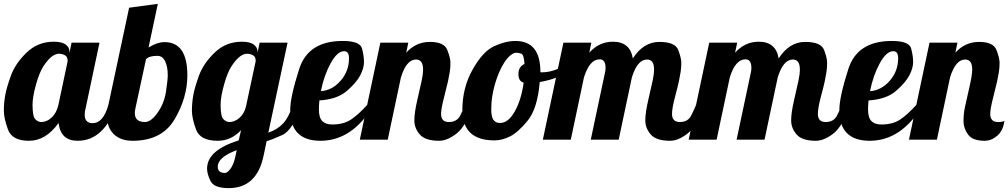

<svg xmlns="http://www.w3.org/2000/svg" viewBox="-33 -720 5199 990"><path d="M134.8 -180.2Q134.8 -119.6 148.9 -105.2Q163.1 -90.8 179.7 -90.8Q209 -90.8 233.9 -114.5Q258.8 -138.2 268.1 -179.2L315.9 -404.8Q315.9 -427.7 301.5 -435.3Q287.1 -442.9 270.5 -442.9Q253.9 -442.9 235.1 -429.2Q216.3 -415.5 193.6 -382.6Q170.9 -349.6 152.8 -284.9Q134.8 -220.2 134.8 -180.2ZM244.1 -504.9Q286.6 -504.9 305.9 -490.2Q325.2 -475.6 325.2 -454.1V-446.8L335.9 -500H480L408.2 -160.2Q403.8 -145 403.8 -127.9Q403.8 -85 444.8 -85Q499.5 -85 525.9 -179.2H567.9Q503.4 5.9 367.2 5.9Q279.8 5.9 269 -85.9Q203.6 5.9 116.2 5.9Q29.3 5.9 8.1 -52.2Q-13.2 -110.4 -13.2 -149.4Q-13.2 -188.5 -6.3 -227.8Q0.5 -267.1 23.2 -329.8Q45.9 -392.6 104 -448.7Q162.1 -504.9 244.1 -504.9Z M662.1 -137.2Q662.1 -90.8 714.8 -90.8Q745.6 -90.8 779.8 -139.2Q814 -187.5 823 -248.5Q832 -309.6 832 -332Q832 -376 818.4 -404.1Q804.7 -432.1 778.8 -432.1Q734.4 -432.1 719.7 -414.1L665 -160.2Q662.1 -147.5 662.1 -137.2ZM814.9 -502.9Q933.1 -502.9 933.1 -332Q933.1 -216.8 867.7 -105.5Q802.2 5.9 650.9 5.9Q589.4 5.9 554.2 -27.8Q519 -61.5 519 -122.1Q519 -154.3 525.9 -179.2L632.8 -680.2L780.8 -700.2L732.9 -475.1Q778.3 -502.9 814.9 -502.9Z M1089.8 139.2Q1089.8 171.9 1127 171.9Q1139.2 171.9 1155.5 150.1Q1171.9 128.4 1181.6 83L1187.5 54.2Q1089.8 90.8 1089.8 139.2ZM1104.5 -180.2Q1104.5 -119.6 1119.1 -105.2Q1133.8 -90.8 1149.4 -90.8Q1176.8 -90.8 1201.2 -111.8Q1225.6 -132.8 1234.9 -168.9L1285.6 -405.8Q1285.6 -427.7 1271.2 -435.3Q1256.8 -442.9 1240.2 -442.9Q1223.6 -442.9 1204.8 -429.2Q1186 -415.5 1163.3 -382.6Q1140.6 -349.6 1122.6 -284.9Q1104.5 -220.2 1104.5 -180.2ZM1089.8 5.9Q999 5.9 977.8 -52.2Q956.5 -110.4 956.5 -149.4Q956.5 -188.5 963.4 -227.8Q970.2 -267.1 992.9 -329.8Q1015.6 -392.6 1073.7 -448.7Q1131.8 -504.9 1213.9 -504.9Q1256.3 -504.9 1275.6 -490.2Q1294.9 -475.6 1294.9 -454.1V-448.2L1305.7 -500H1449.7L1350.6 -36.1Q1398.4 -52.2 1427.7 -84.5Q1457 -116.7 1476.6 -179.2H1518.6Q1479 -49.3 1422.1 -23.7Q1365.2 2 1341.8 7.8L1326.7 80.1Q1292.5 250 1146.5 250Q1070.8 250 1052.7 213.6Q1034.7 177.2 1034.7 149.4Q1034.7 54.7 1197.8 3.9L1210 -48.8Q1158.7 5.9 1089.8 5.9Z M1766.6 -419.9Q1766.6 -456.1 1741.7 -456.1Q1706.1 -456.1 1671.9 -393.8Q1637.7 -331.5 1621.6 -250Q1679.7 -253.9 1723.1 -303.5Q1766.6 -353 1766.6 -419.9ZM1463.4 -152.8Q1463.4 -220.2 1509.8 -364.5Q1556.2 -508.8 1733.4 -508.8Q1823.2 -508.8 1833.5 -470.2Q1843.8 -431.6 1843.8 -400.4Q1843.8 -369.1 1824.7 -332Q1805.7 -294.9 1755.9 -251.5Q1706.1 -208 1613.8 -202.1Q1611.3 -173.8 1611.3 -155.3Q1611.3 -113.3 1628.7 -95.7Q1646 -78.1 1679.7 -78.1Q1737.8 -78.1 1775.6 -102.8Q1813.5 -127.4 1860.4 -179.2H1894.5Q1784.2 5.9 1619.6 5.9Q1463.4 5.9 1463.4 -152.8Z M2241.2 -132.8Q2241.2 -90.8 2281.2 -90.8Q2323.7 -90.8 2340.6 -125.2Q2357.4 -159.7 2365.2 -179.2H2407.2Q2369.6 -69.3 2321.5 -31.7Q2273.4 5.9 2231 5.9Q2159.7 5.9 2131.6 -26.6Q2103.5 -59.1 2103.5 -99.1Q2103.5 -139.2 2118.9 -205.3Q2134.3 -271.5 2141.4 -304.7Q2148.4 -337.9 2148.4 -361.8Q2148.4 -413.1 2112.3 -413.1Q2062.5 -413.1 2034.2 -320.8L1966.3 0H1822.3L1928.2 -500H2072.3L2061.5 -448.2Q2111.3 -503.9 2184.1 -503.9Q2257.3 -503.9 2273.4 -462.4Q2289.6 -420.9 2289.6 -396Q2289.6 -371.1 2285.9 -347.9Q2282.2 -324.7 2276.9 -300.5Q2271.5 -276.4 2256.3 -217Q2241.2 -157.7 2241.2 -132.8Z M2671.4 -390.1Q2668.5 -437 2656 -442.6Q2643.6 -448.2 2629.4 -448.2Q2615.2 -448.2 2598.6 -434.3Q2582 -420.4 2567.1 -397.5Q2552.2 -374.5 2539.8 -345Q2527.3 -315.4 2518.6 -284.2Q2509.8 -252.9 2504.9 -222.4Q2500 -191.9 2500 -155.3Q2500 -118.7 2511 -102.3Q2522 -85.9 2545.9 -85.9Q2587.9 -85.9 2621.6 -146Q2655.3 -206.1 2667 -293.9Q2640.1 -300.8 2640.1 -338.4Q2640.1 -376 2671.4 -390.1ZM2516.6 3.9Q2350.6 3.9 2351.1 -153.8Q2351.1 -267.1 2403.8 -361.1Q2456.5 -455.1 2515.1 -481.9Q2573.7 -508.8 2625 -508.8Q2753.4 -508.8 2753.4 -349.1V-348.1Q2755.9 -347.2 2756.3 -347.2H2764.2Q2832.5 -347.2 2918.5 -407.2L2927.2 -379.9Q2866.7 -316.4 2750 -296.9Q2738.3 -160.2 2688.7 -99.1Q2639.2 -38.1 2597.9 -17.1Q2556.6 3.9 2516.6 3.9Z M3432.1 -132.8Q3432.1 -90.8 3472.2 -90.8Q3514.6 -90.8 3531.5 -125.2Q3548.3 -159.7 3556.2 -179.2H3598.1Q3560.5 -69.3 3512.5 -31.7Q3464.4 5.9 3421.9 5.9Q3350.6 5.9 3322.5 -26.6Q3294.4 -59.1 3294.4 -99.1Q3294.4 -139.2 3309.8 -205.3Q3325.2 -271.5 3332.3 -304.7Q3339.4 -337.9 3339.4 -361.8Q3339.4 -413.1 3303.2 -413.1Q3253.4 -413.1 3225.1 -320.8L3157.2 0H3013.2L3086.4 -345.2Q3089.4 -356.9 3089.4 -370.1Q3089.4 -414.1 3059.1 -414.1Q3006.8 -414.1 2978 -320.8L2910.2 0H2766.1L2872.1 -500H3016.1L3005.4 -448.2Q3055.7 -504.9 3127.4 -504.9Q3215.8 -504.9 3230 -418.9Q3285.2 -503.9 3366.7 -503.9Q3448.2 -503.9 3464.1 -462.4Q3480 -420.9 3480 -396Q3480 -371.1 3476.3 -347.9Q3472.7 -324.7 3467.5 -300.5Q3462.4 -276.4 3447.3 -219.2Q3432.1 -162.1 3432.1 -132.8Z M4184.1 -132.8Q4184.1 -90.8 4224.1 -90.8Q4266.6 -90.8 4283.4 -125.2Q4300.3 -159.7 4308.1 -179.2H4350.1Q4312.5 -69.3 4264.4 -31.7Q4216.3 5.9 4173.8 5.9Q4102.5 5.9 4074.5 -26.6Q4046.4 -59.1 4046.4 -99.1Q4046.4 -139.2 4061.8 -205.3Q4077.1 -271.5 4084.2 -304.7Q4091.3 -337.9 4091.3 -361.8Q4091.3 -413.1 4055.2 -413.1Q4005.4 -413.1 3977.1 -320.8L3909.2 0H3765.1L3838.4 -345.2Q3841.3 -356.9 3841.3 -370.1Q3841.3 -414.1 3811 -414.1Q3758.8 -414.1 3730 -320.8L3662.1 0H3518.1L3624 -500H3768.1L3757.3 -448.2Q3807.6 -504.9 3879.4 -504.9Q3967.8 -504.9 3981.9 -418.9Q4037.1 -503.9 4118.7 -503.9Q4200.2 -503.9 4216.1 -462.4Q4231.9 -420.9 4231.9 -396Q4231.9 -371.1 4228.3 -347.9Q4224.6 -324.7 4219.5 -300.5Q4214.4 -276.4 4199.2 -219.2Q4184.1 -162.1 4184.1 -132.8Z M4598.1 -419.9Q4598.1 -456.1 4573.2 -456.1Q4537.6 -456.1 4503.4 -393.8Q4469.2 -331.5 4453.1 -250Q4511.2 -253.9 4554.7 -303.5Q4598.1 -353 4598.1 -419.9ZM4294.9 -152.8Q4294.9 -220.2 4341.3 -364.5Q4387.7 -508.8 4564.9 -508.8Q4654.8 -508.8 4665 -470.2Q4675.3 -431.6 4675.3 -400.4Q4675.3 -369.1 4656.2 -332Q4637.2 -294.9 4587.4 -251.5Q4537.6 -208 4445.3 -202.1Q4442.9 -173.8 4442.9 -155.3Q4442.9 -113.3 4460.2 -95.7Q4477.5 -78.1 4511.2 -78.1Q4569.3 -78.1 4607.2 -102.8Q4645 -127.4 4691.9 -179.2H4726.1Q4615.7 5.9 4451.2 5.9Q4294.9 5.9 4294.9 -152.8Z M4893.1 -448.2Q4942.9 -503.9 5015.6 -503.9Q5088.9 -503.9 5105 -462.4Q5121.1 -420.9 5121.1 -396Q5121.1 -371.1 5117.4 -347.9Q5113.8 -324.7 5108.4 -300.5Q5103 -276.4 5087.9 -217Q5072.8 -157.7 5072.8 -132.8Q5072.8 -90.8 5112.8 -90.8Q5137.7 -90.8 5146 -97.2Q5139.6 -46.4 5109.4 -20.3Q5079.1 5.9 5043.5 5.9Q4982.4 5.9 4958.7 -26.1Q4935.1 -58.1 4935.1 -95.2Q4935.1 -132.3 4942.1 -166.3Q4949.2 -200.2 4964.6 -266.4Q4980 -332.5 4980 -361.8Q4980 -413.1 4943.8 -413.1Q4894 -413.1 4865.7 -320.8L4797.9 0H4653.8L4759.8 -500H4903.8Z"/></svg>

Font: Lobster-Regular
Style: Regular
Weight: 400
Designer: Pablo Impallari
Foundry: Pablo Impallari
Version: Version 1.007; ttfautohint (v1.1) -l 8 -r 50 -G 50 -x 14 -D 